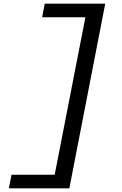

<svg xmlns="http://www.w3.org/2000/svg" viewBox="-20 -821 660 1041"><path d="M356 200 550.5 -801H222.5L208.5 -727.5H443L276.5 126.5H42.5L28 200Z"/></svg>

Font: Monaspace Neon
Style: Italic
Weight: 400
Italic angle: -11°
Designer: Riley Cran & the Lettermatic Team
Foundry: Lettermatic
Version: Version 1.200 (Monaspace Neon)